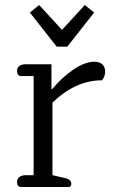

<svg xmlns="http://www.w3.org/2000/svg" viewBox="-20 -745 453 765"><path d="M99 -695 136 -725 227 -626 318 -725 355 -695 248 -559H206ZM48 -20Q48 -33 57.5 -40Q67 -47 83 -47H114V-442H64Q48 -442 48 -462Q48 -476 57.5 -482.5Q67 -489 83 -489H185V-390H188Q226 -436 272 -467.5Q318 -499 356 -499Q377 -499 388 -488.5Q399 -478 399 -460Q399 -450 395.5 -440.5Q392 -431 386 -425Q281 -425 189 -336V-47L237 -36Q251 -33 257.5 -27.5Q264 -22 264 -12Q264 0 252 0H64Q48 0 48 -20Z"/></svg>

Font: Maitree
Style: Regular
Weight: 400
Designer: CadsonDemak Team
Foundry: CadsonDemak
Version: Version 1.000